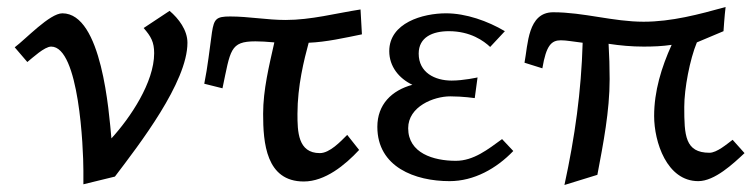

<svg xmlns="http://www.w3.org/2000/svg" viewBox="-20 -502 2159 548"><path d="M22 -367 58 -325C73 -337 107 -369 126 -369C206 -369 218 -78 218 -15V24L308 2C377 -89 515 -267 515 -380C515 -416 490 -449 464 -471L390 -422C411 -398 420 -382 420 -350C420 -267 352 -166 298 -107C291 -181 271 -464 158 -464C122 -464 53 -390 22 -367Z M563 -263 615 -250C638 -359 636 -384 709 -384C724 -384 741 -383 763 -381C748 -314 731 -246 731 -177C731 -95 739 16 847 16C908 16 965 -31 1005 -74L971 -117C952 -98 921 -65 893 -65C830 -65 829 -127 829 -177C829 -257 848 -332 861 -380C911 -382 964 -394 1013 -404L1009 -475C938 -464 868 -445 795 -445C742 -445 690 -455 637 -455C597 -455 591 -448 585 -410C578 -361 573 -312 563 -263Z M1057 -140C1057 -25 1165 15 1263 15C1333 15 1397 -21 1445 -71L1413 -105C1373 -76 1332 -43 1281 -43C1217 -43 1145 -65 1145 -136C1145 -198 1218 -227 1265 -227C1301 -227 1335 -222 1335 -222L1343 -281C1343 -281 1303 -272 1269 -272C1221 -272 1175 -295 1175 -349C1175 -396 1215 -413 1261 -413C1323 -413 1361 -385 1379 -368L1421 -413C1372 -442 1310 -464 1253 -464C1187 -464 1091 -437 1091 -356C1091 -312 1119 -278 1157 -260C1098 -244 1057 -204 1057 -140Z M1477 -323 1528 -307C1539 -373 1554 -387 1581 -387C1597 -387 1617 -383 1643 -380C1639 -241 1621 -112 1591 26L1685 -3C1702 -93 1720 -185 1720 -276C1720 -310 1719 -343 1717 -377C1750 -372 1783 -369 1817 -369C1844 -369 1870 -370 1897 -374C1868 -310 1847 -242 1847 -171C1847 -97 1883 15 1973 15C2020 15 2073 -35 2105 -65L2071 -103C2055 -91 2026 -66 2005 -66C1935 -66 1933 -116 1933 -197C1933 -249 1949 -333 1969 -381L2045 -413C2045 -413 2048 -459 2051 -482C1975 -461 1897 -440 1817 -440C1730 -440 1646 -467 1559 -467C1486 -467 1487 -375 1477 -323Z"/></svg>

Font: KpMath
Style: SansBold
Weight: 700
Version: Version 0.66